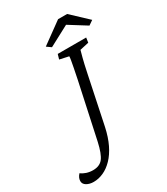

<svg xmlns="http://www.w3.org/2000/svg" viewBox="-369 -852 1000 1148"><g transform="rotate(-30 131.0 -277.5)"><path d="M149.4 -53.7Q135.7 9.8 112.8 57.1Q89.8 104.5 59.6 135.7Q29.3 167 -4.4 182.1Q-38.1 197.3 -72.3 197.3Q-100.6 197.3 -120.6 185.5Q-140.6 173.8 -140.6 153.3Q-140.6 142.6 -136.2 131.8Q-131.8 121.1 -121.1 109.4Q-106.4 121.1 -85.4 127.9Q-64.5 134.8 -41 134.8Q4.9 134.8 27.8 105.5Q50.8 76.2 67.4 1L149.4 -379.9Q159.2 -426.8 164.6 -455.6Q169.9 -484.4 172.9 -500.5Q175.8 -516.6 175.8 -526.4L113.3 -540L123 -573.2H319.3L314.5 -540L252.9 -526.4Q249 -512.7 240.2 -479.5Q231.4 -446.3 217.8 -380.9ZM403.3 -646.5 372.1 -625 226.6 -715.8H284.2L113.3 -625L83 -646.5L228.5 -752H291Z"/></g></svg>

Font: Crimson Pro Light
Style: Italic
Weight: 300
Italic angle: -12°
Designer: Jacques Le Bailly
Foundry: Baron von Fonthausen
Version: Version 1.003